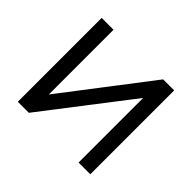

<svg xmlns="http://www.w3.org/2000/svg" viewBox="-155 -917 1133 1133"><g transform="rotate(45 411.5 -350.0)"><path d="M109 0V-700H208V-160L622 -700H714V0H616V-539L201 0Z"/></g></svg>

Font: MOST Montserrat Medium
Style: Regular
Weight: 500
Designer: Julieta Ulanovsky
Foundry: Julieta Ulanovsky
Version: Version 8.000;March 11, 2024;FontCreator 15.0.0.2926 64-bit